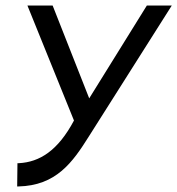

<svg xmlns="http://www.w3.org/2000/svg" viewBox="-20 -471 640 693"><path d="M43 118 42 202H46C183 199 242 115 301 21L600 -451H510L302 -116L170 -451H79L247 -36C189 73 123 114 48 118Z"/></svg>

Font: Charger
Style: BdIt
Weight: 400
Designer: Jasper
Foundry: Cannot Into Space Fonts
Version: Version 0.98